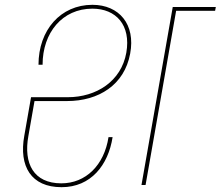

<svg xmlns="http://www.w3.org/2000/svg" viewBox="-20 -769 917 798"><path d="M236 9C358 9 430 -83 448 -199H431C413 -82 336 -7 235 -7C120 -7 77 -89 98 -204L125 -358L114 -349H259C390 -349 497 -416 521 -546C544 -668 475 -749 364 -749C232 -749 140 -644 140 -500H157C157 -633 239 -733 364 -733C462 -733 525 -665 505 -550C484 -431 380 -365 262 -365H109L81 -205C58 -78 109 9 236 9ZM585 0 712 -724H874L877 -740H698L568 0Z"/></svg>

Font: Poppins Devanagari Thin
Style: Italic
Weight: 100
Italic angle: -10°
Designer: Ninad Kale (Devanagari), Jonny Pinhorn (Latin)
Foundry: Indian Type Foundry
Version: 4.005